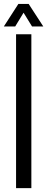

<svg xmlns="http://www.w3.org/2000/svg" viewBox="-23 -978 245 998"><path d="M60.5 0V-800H140V0ZM-3 -840.5 72.5 -957.5H126L202 -840.5H143.5L99.5 -912L56 -840.5Z"/></svg>

Font: Big Shoulders Stencil Text Thin
Style: Regular
Weight: 400
Version: Version 2.001